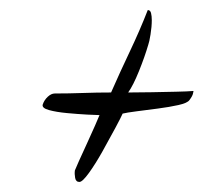

<svg xmlns="http://www.w3.org/2000/svg" viewBox="-20 -421 421 382"><path d="M138 -59Q131 -59 129.5 -67Q128 -75 129 -82Q130 -85 137 -100.5Q144 -116 153 -135.5Q162 -155 169 -171Q176 -187 178 -192Q172 -192 153.5 -193Q135 -194 113.5 -196Q92 -198 77.5 -202Q63 -206 65 -213Q68 -222 75 -228.5Q82 -235 89 -235Q117 -235 145 -236Q173 -237 201 -237Q219 -278 238.5 -319Q258 -360 274 -401Q279 -401 280.5 -395Q282 -389 282 -381Q282 -368 279.5 -352.5Q277 -337 275 -332Q268 -308 256.5 -279.5Q245 -251 235 -237Q256 -237 281.5 -237.5Q307 -238 330 -238.5Q353 -239 365 -240Q365 -240 364 -235Q363 -230 357 -222Q353 -216 335 -212Q317 -208 294 -205Q271 -202 251.5 -199.5Q232 -197 224 -195Q221 -188 209.5 -166.5Q198 -145 184 -120Q170 -95 157 -77Q144 -59 138 -59Z"/></svg>

Font: Birthstone
Style: Regular
Weight: 400
Designer: Robert E. Leuschke
Foundry: Robert E. Leuschke
Version: Version 1.013; ttfautohint (v1.8.3)